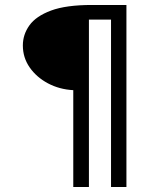

<svg xmlns="http://www.w3.org/2000/svg" viewBox="-20 -685 603 773"><path d="M275 68V-322Q219 -325 173 -349.5Q127 -374 99.5 -413.5Q72 -453 72 -502Q72 -546 98.5 -583Q125 -620 185.5 -642.5Q246 -665 350 -665H489V68H427V-606H338V68Z"/></svg>

Font: Inconsolata SemiExpanded
Style: Regular
Weight: 400
Width: 6
Monospace: yes
Designer: Raph Levien, Cyreal, Brenton Simpson
Foundry: Raph Levien, Cyreal, Google
Version: Version 3.100; ttfautohint (v1.8.4.7-5d5b)